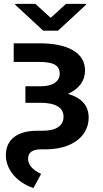

<svg xmlns="http://www.w3.org/2000/svg" viewBox="-20 -751 527 978"><path d="M413.1 -391.6Q413.1 -352.1 390.6 -321.8Q368.2 -291.5 326.2 -272.9Q431.6 -242.2 431.6 -152.3Q431.6 -105.5 405 -68.6Q378.4 -31.7 328.4 -11Q278.3 9.8 210.9 9.8H187.5Q156.2 9.8 139.6 21.7Q123 33.7 123 56.6Q123 104 189.5 134.8L150.4 207Q85.9 184.6 48.3 139.9Q10.7 95.2 9.8 41Q9.8 -20 51.3 -52.5Q92.8 -85 170.9 -85H196.3Q248.5 -85 276.1 -103.3Q303.7 -121.6 303.7 -157.2Q302.2 -227.5 183.6 -227.5H109.4V-311.5H186.5Q232.4 -311.5 258.3 -328.6Q284.2 -345.7 284.2 -376Q284.2 -407.2 259.5 -421.4Q234.9 -435.5 181.6 -435.5H49.8V-530.3H181.6Q292 -530.3 352.5 -494.4Q413.1 -458.5 413.1 -391.6ZM238.3 -660.2 316.4 -731.4H418V-726.6L275.4 -594.7H200.2L57.6 -726.6V-731.4H160.2Z"/></svg>

Font: Pretendard SemiBold
Style: Regular
Weight: 600
Designer: Base glyphs from Inter by Rasmus Andersson; Hangeul glyphs from Noto Sans CJK(Source Han Sans) by Jang Soo-young and Kan
Foundry: Kil Hyung-jin
Version: Version 1.309